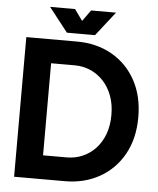

<svg xmlns="http://www.w3.org/2000/svg" viewBox="-59 -939 817 990"><g transform="rotate(5 349.5 -444.5)"><path d="M190.4 -599.6H313Q355.5 -599.6 393.6 -583.3Q431.6 -566.9 460.8 -535.9Q490 -504.9 506.7 -460.8Q523.4 -416.7 523.4 -361.3Q523.4 -305.9 507.1 -261.8Q490.7 -217.8 461.7 -186.8Q432.6 -155.8 394.5 -139.4Q356.4 -123 313 -123H190.4ZM313 0Q415 0 493.9 -44.7Q572.8 -89.4 617.7 -170.4Q662.6 -251.5 662.6 -361.3Q662.6 -471.2 617.7 -552.5Q572.8 -633.8 493.9 -678.2Q415 -722.7 313 -722.7H51.3V0H153.3ZM289.1 -888.7H159.9L257.8 -763.7H378.9ZM372.1 -888.7 282.2 -763.7H403.3L501.2 -888.7Z"/></g></svg>

Font: Giphurs
Style: Regular
Weight: 400
Version: Version 2.010